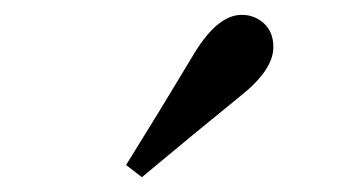

<svg xmlns="http://www.w3.org/2000/svg" viewBox="-20 -860 481 261"><path d="M151.4 -635.7Q195.3 -706.1 245.1 -789.1Q276.4 -839.8 308.6 -839.8Q326.2 -839.8 338.9 -828.1Q351.6 -816.4 351.6 -795.9Q351.6 -764.6 305.7 -728.5Q244.1 -678.7 172.9 -619.1Z"/></svg>

Font: GenYoMin TW TTF SemiBold
Style: Regular
Weight: 600
Version: Version 1.300